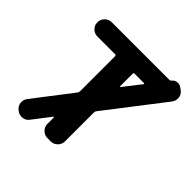

<svg xmlns="http://www.w3.org/2000/svg" viewBox="-198 -917 1100 1100"><g transform="rotate(45 351.5 -367.0)"><path d="M410 -605V-505Q410 -503 412 -502Q414 -501 415 -503L496 -607Q501 -614 492 -614H418Q410 -614 410 -605ZM116 -614Q93 -614 76 -630.5Q59 -647 59 -670V-673Q59 -696 76 -713Q93 -730 116 -730H584Q590 -730 595 -735Q606 -750 625 -752.5Q644 -755 659 -743L673 -733Q692 -718 694 -695Q696 -672 682 -653L415 -307Q410 -300 410 -292V-57Q410 -34 393 -17Q376 0 353 0H325Q302 0 285 -17Q268 -34 268 -57V-109Q268 -111 266 -112Q264 -113 263 -111L180 -3Q166 16 142 18.5Q118 21 100 7L95 3Q76 -12 74 -35Q72 -58 86 -77L263 -307Q268 -314 268 -322V-605Q268 -614 260 -614Z"/></g></svg>

Font: Rounded Mplus 1c Bold
Style: Bold
Weight: 700
Version: Version 1.059.20150529